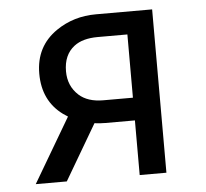

<svg xmlns="http://www.w3.org/2000/svg" viewBox="-44 -583 674 629"><g transform="rotate(-5 293.0 -268.5)"><path d="M48.8 0 173.3 -211.4Q165 -216.3 157.7 -221.7Q91.8 -270 91.8 -359.4Q91.8 -449.2 163.1 -498Q220.2 -537.1 293.5 -537.1H478.5V0H390.6V-179.7H293.5Q274.9 -179.7 257.8 -182.1L150.9 0ZM390.6 -254.4V-462.4H293Q243.2 -462.4 215.3 -440.9Q179.7 -413.6 179.7 -359.4Q179.7 -311 213.4 -280.3Q242.2 -254.4 293 -254.4Z"/></g></svg>

Font: Consola Mono
Style: Book
Weight: 400
Monospace: yes
Designer: Wojciech Kalinowski "wmk69" (wmk69@o2.pl)
Foundry: Wojciech Kalinowski "wmk69" (wmk69@o2.pl)
Version: Version 2.1.0